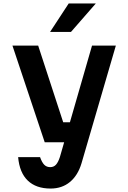

<svg xmlns="http://www.w3.org/2000/svg" viewBox="-20 -874 740 1112"><path d="M52 -610H201L346 -166H428L396 -50H239ZM651 -610 452 72Q431 142 385 180Q339 218 273 218Q189 218 141 172Q93 126 85 36H212Q223 67 236.5 80.5Q250 94 271 94Q291 94 304 80Q317 66 327 35L513 -610ZM270 -689 378 -854H535L391 -689Z"/></svg>

Font: Martian Mono SemiExpanded SemiBold
Style: Regular
Weight: 600
Monospace: yes
Version: Version 0.930